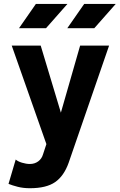

<svg xmlns="http://www.w3.org/2000/svg" viewBox="-20 -743 617 990"><path d="M334 96.2Q309.6 164.6 264.2 196Q218.8 227.5 134.3 227.5Q99.6 227.5 71.3 220.2Q43 212.9 23.9 205.1L61 79.6Q71.8 89.4 93.3 95.9Q114.7 102.5 134.3 102.5Q158.7 102.5 177 89.1Q195.3 75.7 201.7 53.2L219.2 0L40.5 -507.8H189.9L293.9 -162.1L393.1 -507.8H542.5L367.2 0ZM466.3 -597.7H327.1L414.1 -722.7H576.7ZM217.3 -597.7H78.1L165 -722.7H327.6Z"/></svg>

Font: Giphurs
Style: Bold
Weight: 700
Version: Version 0.920; ttfautohint (v1.8.4.7-5d5b)